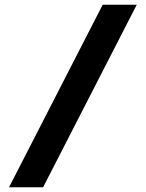

<svg xmlns="http://www.w3.org/2000/svg" viewBox="-20 -710 612 806"><path d="M554 -690 161 76H18L411 -690Z"/></svg>

Font: Exo 2 ExtraBold
Style: Regular
Weight: 800
Designer: Natanael Gama
Foundry: Natanael Gama
Version: Version 2.010